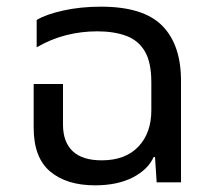

<svg xmlns="http://www.w3.org/2000/svg" viewBox="-20 -547 644 576"><path d="M265 9Q180 9 130.5 -32.5Q81 -74 81 -164V-295H169V-173Q169 -121 198 -93.5Q227 -66 285 -66Q356 -66 395 -107Q434 -148 434 -216V-300Q434 -360 414.5 -393Q395 -426 358.5 -439.5Q322 -453 272 -453Q224 -453 178.5 -441.5Q133 -430 90 -405V-487Q118 -504 170 -515.5Q222 -527 283 -527Q410 -527 466.5 -470Q523 -413 523 -305V0H450L445 -76H441Q424 -38 378 -14.5Q332 9 265 9Z"/></svg>

Font: Noto Sans Thai UI
Style: Regular
Weight: 400
Designer: Monotype Design Team
Foundry: Monotype Imaging Inc.
Version: Version 2.000